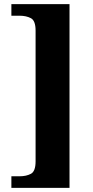

<svg xmlns="http://www.w3.org/2000/svg" viewBox="-20 -780 449 928"><path d="M35 128V72H75Q107 72 129.5 60Q152 48 152 0V-632Q152 -680 129.5 -692Q107 -704 75 -704H35V-760H316V128Z"/></svg>

Font: Noto Serif Thai SemiCondensed ExtraBold
Style: Regular
Weight: 800
Width: 4
Designer: Monotype Design Team
Foundry: Monotype Imaging Inc.
Version: Version 2.002; ttfautohint (v1.8.4.7-5d5b)